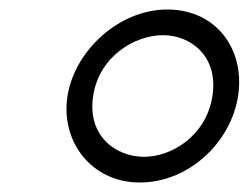

<svg xmlns="http://www.w3.org/2000/svg" viewBox="-20 -764 523 404"><path d="M481 -562C496 -659 436 -744 332 -744C230 -744 137 -657 122 -562C107 -467 172 -380 274 -380C378 -380 466 -465 481 -562ZM427 -562C414 -478 341 -434 283 -434C225 -434 163 -477 176 -562C189 -647 265 -690 323 -690C381 -690 440 -646 427 -562Z"/></svg>

Font: Charger Static
Style: 2Obl
Weight: 1000
Designer: Jasper
Foundry: KineticPlasma Fonts/Cannot Into Space Fonts
Version: Version 1.1